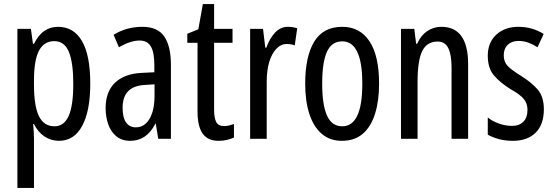

<svg xmlns="http://www.w3.org/2000/svg" viewBox="-20 -678 2709 938"><path d="M263 -547Q340 -547 380.5 -477.5Q421 -408 421 -269Q421 -136 381.5 -63Q342 10 268 10Q229 10 197 -11.5Q165 -33 146 -72H142Q144 -51 145 -33Q146 -15 146 0V240H65V-537H131L141 -464H146Q168 -508 197.5 -527.5Q227 -547 263 -547ZM245 -477Q195 -477 170.5 -430.5Q146 -384 146 -285V-265Q146 -159 170.5 -110Q195 -61 246 -61Q293 -61 315.5 -111.5Q338 -162 338 -268Q338 -372 316.5 -424.5Q295 -477 245 -477Z M675 -547Q751 -547 783 -499Q815 -451 815 -362V0H753L741 -74H739Q697 10 616 10Q575 10 548 -12.5Q521 -35 508.5 -71.5Q496 -108 496 -150Q496 -230 542 -274Q588 -318 673 -322L734 -325V-360Q734 -422 717 -451Q700 -480 662 -480Q618 -480 561 -447L535 -508Q598 -547 675 -547ZM687 -263Q579 -257 579 -152Q579 -103 596 -79.5Q613 -56 644 -56Q686 -56 710.5 -97.5Q735 -139 735 -212V-266Z M1075 -62Q1087 -62 1099 -65Q1111 -68 1123 -72V-6Q1107 1 1089 5.5Q1071 10 1048 10Q995 10 970 -25.5Q945 -61 945 -133V-469H895V-513L949 -535L971 -658H1026V-537H1116V-469H1026V-143Q1026 -103 1036 -82.5Q1046 -62 1075 -62Z M1386 -547Q1410 -547 1432 -540L1420 -456Q1403 -463 1380 -463Q1352 -463 1329.5 -439Q1307 -415 1295 -374Q1283 -333 1283 -280V0H1202V-537H1265L1276 -445H1281Q1298 -492 1324.5 -519.5Q1351 -547 1386 -547Z M1832 -269Q1832 -186 1812.5 -123Q1793 -60 1753 -25Q1713 10 1650 10Q1591 10 1551 -25Q1511 -60 1491 -122.5Q1471 -185 1471 -269Q1471 -402 1515 -474.5Q1559 -547 1652 -547Q1738 -547 1785 -476.5Q1832 -406 1832 -269ZM1554 -269Q1554 -166 1577.5 -113.5Q1601 -61 1652 -61Q1750 -61 1750 -269Q1750 -476 1652 -476Q1600 -476 1577 -424.5Q1554 -373 1554 -269Z M2136 -547Q2267 -547 2267 -364V0H2186V-348Q2186 -411 2170 -443Q2154 -475 2118 -475Q2066 -475 2043 -429Q2020 -383 2020 -279V0H1939V-537H2004L2013 -464H2018Q2035 -504 2066.5 -525.5Q2098 -547 2136 -547Z M2637 -144Q2637 -70 2597 -30Q2557 10 2485 10Q2448 10 2417 1.5Q2386 -7 2363 -20V-104Q2385 -86 2417 -74.5Q2449 -63 2482 -63Q2517 -63 2537 -83.5Q2557 -104 2557 -141Q2557 -173 2538.5 -195Q2520 -217 2475 -242Q2425 -273 2394 -308.5Q2363 -344 2363 -406Q2363 -470 2404.5 -508.5Q2446 -547 2513 -547Q2580 -547 2636 -512L2606 -447Q2585 -461 2562 -469.5Q2539 -478 2514 -478Q2480 -478 2460.5 -459Q2441 -440 2441 -408Q2441 -376 2460 -356Q2479 -336 2526 -307Q2576 -276 2606.5 -241Q2637 -206 2637 -144Z"/></svg>

Font: Noto Sans Gurmukhi ExtraCondensed
Style: Regular
Weight: 400
Width: 2
Designer: Jelle Bosma - Monotype Design Team
Foundry: Monotype Imaging Inc.
Version: Version 2.004; ttfautohint (v1.8.4.7-5d5b)